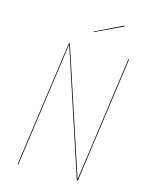

<svg xmlns="http://www.w3.org/2000/svg" viewBox="-125 -924 786 1003"><g transform="rotate(15 268.5 -422.0)"><path d="M420.4 -843.8 422.4 -839.8 275.9 -770.5 274.4 -773.4ZM490.2 -680.2 395.5 0H389.6L167.5 -675.3Q153.8 -576.2 151.9 -562.5L73.2 0H69.3L164.6 -680.2H169.9L392.1 -5.4Q395 -25.4 401.6 -73Q408.2 -120.6 411.6 -143.1L486.3 -680.2Z"/></g></svg>

Font: Fira Sans Compressed Four
Style: Italic
Weight: 100
Width: 3
Italic angle: -8°
Designer: Carrois Corporate & Edenspiekermann AG
Foundry: Carrois Corporate GbR & Edenspiekermann AG
Version: Version 4.203;PS 004.203;hotconv 1.0.88;makeotf.lib2.5.64775